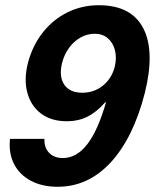

<svg xmlns="http://www.w3.org/2000/svg" viewBox="-20 -705 593 735"><path d="M200.8 10Q141.7 10 98.3 -12.9Q55 -35.8 33.8 -77.1Q12.5 -118.3 18.3 -173.3H150Q149.2 -139.2 168.3 -119.6Q187.5 -100 220.8 -100Q273.3 -100 314.2 -152.9Q355 -205.8 385.8 -313.3H382.5Q350 -275.8 314.6 -258.3Q279.2 -240.8 236.7 -240.8Q176.7 -240.8 137.9 -269.6Q99.2 -298.3 85 -348.8Q70.8 -399.2 86.7 -463.3Q104.2 -530 143.3 -580Q182.5 -630 237.9 -657.5Q293.3 -685 358.3 -685Q482.5 -685 528.3 -597.1Q574.2 -509.2 534.2 -348.3Q490 -176.7 403.8 -83.3Q317.5 10 200.8 10ZM295 -350Q340 -350 373.8 -377.1Q407.5 -404.2 419.2 -449.2Q427.5 -484.2 420 -512.9Q412.5 -541.7 392.5 -558.8Q372.5 -575.8 342.5 -575.8Q314.2 -575.8 288.8 -561.7Q263.3 -547.5 244.6 -522.1Q225.8 -496.7 217.5 -463.3Q205 -412.5 225.8 -381.2Q246.7 -350 295 -350Z"/></svg>

Font: Funnel Sans Light
Style: Bold Italic
Weight: 700
Italic angle: -14.036°
Version: Version 1.000